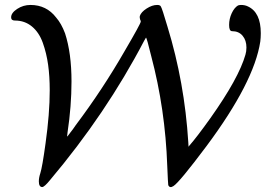

<svg xmlns="http://www.w3.org/2000/svg" viewBox="-20 -703 1074 776"><path d="M25 -633Q25 -651 49.5 -667Q74 -683 103 -683Q168 -683 207 -632Q228 -608 243 -568Q269 -488 269 -374Q269 -274 253 -168L251 -150L252 -152Q254 -153 257 -157.5Q260 -162 264.5 -167.5Q269 -173 274.5 -180.5Q280 -188 286 -197Q395 -342 484 -497Q549 -608 549 -616Q549 -619 546 -625Q544 -633 545 -638Q550 -654 572.5 -668.5Q595 -683 615 -683Q627 -683 630 -677Q635 -670 657 -595Q726 -370 741 -128L742 -110L745 -114Q775 -148 830 -225Q945 -387 972 -482Q976 -495 976 -511Q976 -540 960.5 -558.5Q945 -577 918 -577Q906 -577 906 -602Q906 -627 916.5 -649.5Q927 -672 942 -681Q948 -683 954 -683Q970 -683 982 -677Q1034 -653 1034 -569Q1034 -551 1032 -535Q1007 -371 815 -113Q705 34 681 49Q666 59 660 45Q659 40 656 -32Q648 -262 591 -477Q573 -551 570 -551Q567 -545 563 -539Q409 -244 182 25Q160 52 151 53Q137 53 137 30Q137 15 143 -3Q151 -28 164 -123Q181 -244 181 -338Q181 -394 174.5 -441Q168 -488 153 -530Q138 -572 109 -596Q80 -620 40 -620Q25 -620 25 -633Z"/></svg>

Font: MathJax_Caligraphic
Style: Regular
Weight: 400
Version: Version 1.1